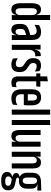

<svg xmlns="http://www.w3.org/2000/svg" viewBox="1199 -1903 888 3326"><g transform="rotate(90 1643.0 -240.0)"><path d="M145 7Q86.5 7 60.8 -35.8Q35 -78.5 35 -161.5V-336Q35 -419.5 60.8 -462.8Q86.5 -506 144.5 -506Q172.5 -506 191 -495.8Q209.5 -485.5 220.5 -467.5Q231.5 -449.5 237 -426.5H262.5L241.5 -348.5Q241.5 -375 234.5 -394.2Q227.5 -413.5 213.8 -424.2Q200 -435 179 -435Q148.5 -435 135.2 -411.8Q122 -388.5 122 -342.5V-156.5Q122 -112 135 -89Q148 -66 178.5 -66Q197 -66 209.8 -74.5Q222.5 -83 230.8 -98.2Q239 -113.5 242.5 -132.5L257 -72.5H238.5Q233.5 -49.5 222.5 -31.5Q211.5 -13.5 192.8 -3.2Q174 7 145 7ZM240 0 243.5 -86H241.5V-394L242 -405L240 -533V-664.5H326.5V0Z M586.5 0 590 -86H586V-300.5V-340.5Q586 -387 570.2 -409Q554.5 -431 516.5 -431Q487.5 -431 459.8 -419.8Q432 -408.5 409 -394L415 -472Q429 -481.5 447.2 -489.2Q465.5 -497 487.2 -502Q509 -507 533.5 -507Q570.5 -507 597 -496.8Q623.5 -486.5 640.2 -466.2Q657 -446 664.8 -415.2Q672.5 -384.5 672.5 -344V0ZM494.5 7Q444 7 419.5 -27Q395 -61 395 -125.5V-155Q395 -216 422.5 -248.2Q450 -280.5 512.5 -299L596.5 -324L605.5 -255L534 -233Q505.5 -224.5 493.2 -207.2Q481 -190 481 -159.5V-139Q481 -104 491.8 -85Q502.5 -66 529.5 -66Q546 -66 557.8 -74.8Q569.5 -83.5 577 -98.5Q584.5 -113.5 587.5 -133L598 -72.5H585Q580.5 -50 570.2 -32Q560 -14 541.8 -3.5Q523.5 7 494.5 7Z M842.5 -311 821 -404H841.5Q848.5 -450 870.8 -476.5Q893 -503 937 -503Q941 -503 944.2 -502.8Q947.5 -502.5 951.5 -502L955 -404.5Q951 -405.5 945.5 -406Q940 -406.5 933 -406.5Q897.5 -406.5 872.8 -382.5Q848 -358.5 842.5 -311ZM756.5 0V-499H840L835 -377L843.5 -360.5V0Z M1096.5 7Q1063.5 7 1037.5 -1.5Q1011.5 -10 994 -21L988 -104Q1010 -89.5 1033.8 -79.8Q1057.5 -70 1085 -70Q1115.5 -70 1129.2 -85.5Q1143 -101 1143 -129V-141.5Q1143 -159 1138 -171.8Q1133 -184.5 1118 -198Q1103 -211.5 1072.5 -230Q1041.5 -249 1022.8 -268.5Q1004 -288 995.8 -312.2Q987.5 -336.5 987.5 -369V-380Q987.5 -440 1020 -473Q1052.5 -506 1114.5 -506Q1147.5 -506 1171.8 -497.5Q1196 -489 1212.5 -476.5L1218.5 -398.5Q1199 -412 1177.5 -421.5Q1156 -431 1129 -431Q1109 -431 1096.5 -424.2Q1084 -417.5 1078 -404.8Q1072 -392 1072 -374V-366.5Q1072 -347 1079.5 -333.8Q1087 -320.5 1102.2 -308.8Q1117.5 -297 1141.5 -281.5Q1172 -262.5 1191 -243.8Q1210 -225 1219 -201.2Q1228 -177.5 1228 -142.5V-127Q1228 -63.5 1195.2 -28.2Q1162.5 7 1096.5 7Z M1412 6.5Q1374.5 6.5 1350.5 -6.5Q1326.5 -19.5 1314.8 -45.5Q1303 -71.5 1303 -109.5V-480H1388.5V-129.5Q1388.5 -98.5 1400.8 -85.8Q1413 -73 1440.5 -73Q1455 -73 1467.5 -76.5Q1480 -80 1491 -85L1485 -8Q1471.5 -1.5 1452.8 2.5Q1434 6.5 1412 6.5ZM1252 -424V-494.5H1483L1477 -424ZM1304 -487V-612.5L1389.5 -625.5L1386 -487Z M1686.5 7Q1607 7 1566.8 -37.5Q1526.5 -82 1526.5 -171V-345Q1526.5 -425.5 1561.2 -466.5Q1596 -507.5 1667 -507.5Q1713.5 -507.5 1744.2 -488.5Q1775 -469.5 1790 -433Q1805 -396.5 1805 -344V-290.5Q1805 -270 1804 -250Q1803 -230 1800 -208.5H1721.5Q1721.5 -253 1721.5 -287.8Q1721.5 -322.5 1721.5 -354Q1721.5 -382 1715.8 -400Q1710 -418 1698 -426.8Q1686 -435.5 1667 -435.5Q1638 -435.5 1625.2 -415.5Q1612.5 -395.5 1612.5 -354V-249.5V-234.5V-163Q1612.5 -139 1618.2 -121.2Q1624 -103.5 1635.8 -92Q1647.5 -80.5 1664.5 -74.8Q1681.5 -69 1704 -69Q1731.5 -69 1755.5 -77Q1779.5 -85 1799.5 -97.5L1793.5 -20.5Q1774 -9 1746.5 -1Q1719 7 1686.5 7ZM1580.5 -208.5V-277.5H1780V-208.5Z M1879 0V-664.5H1966V0Z M2058.5 0V-664.5H2145.5V0Z M2319 -499V-147Q2319 -120.5 2324.2 -102.5Q2329.5 -84.5 2341.2 -75.2Q2353 -66 2372.5 -66Q2390.5 -66 2403.2 -74.8Q2416 -83.5 2424 -98.5Q2432 -113.5 2435.5 -133L2454 -72.5H2433Q2427.5 -49.5 2416 -31.5Q2404.5 -13.5 2384.8 -3.2Q2365 7 2333.5 7Q2298.5 7 2276 -9Q2253.5 -25 2242.8 -56.8Q2232 -88.5 2232 -136V-499ZM2521 -499V0H2434.5L2438 -82.5L2434 -86V-499Z M2811 0V-352Q2811 -378.5 2805.8 -396.5Q2800.5 -414.5 2789 -423.8Q2777.5 -433 2757.5 -433Q2739.5 -433 2726.8 -424.5Q2714 -416 2706 -400.8Q2698 -385.5 2694.5 -366L2676 -426.5H2697Q2702.5 -450 2714 -467.8Q2725.5 -485.5 2745.5 -495.8Q2765.5 -506 2796.5 -506Q2832 -506 2854.2 -490Q2876.5 -474 2887.2 -442.2Q2898 -410.5 2898 -363V0ZM2609 0V-499H2695.5L2692 -416.5L2696 -413V0Z M3111 -123.5Q3049.5 -123.5 3010.8 -160Q2972 -196.5 2972 -268V-351.5Q2972 -394.5 2985.5 -428.2Q2999 -462 3031 -482.5Q3063 -503 3118.5 -505L3280.5 -511.5V-442L3179.5 -445.5V-441Q3204 -435 3219 -420.8Q3234 -406.5 3241.2 -384.2Q3248.5 -362 3248.5 -331V-268Q3248.5 -196.5 3213.5 -160Q3178.5 -123.5 3111 -123.5ZM3109.5 113.5H3126Q3150 113.5 3166.2 108Q3182.5 102.5 3190.8 91.2Q3199 80 3199 63V62Q3199 40.5 3185 29Q3171 17.5 3140.5 11L3078 -2L3099 -2.5Q3079 2.5 3065 10.8Q3051 19 3043.5 30.8Q3036 42.5 3036 59V60Q3036 77 3044.5 89Q3053 101 3069.5 107.2Q3086 113.5 3109.5 113.5ZM3105 183.5Q3059.5 183.5 3026.8 172.5Q2994 161.5 2976.5 139.2Q2959 117 2959 83V81Q2959 54.5 2969.8 37Q2980.5 19.5 2999 8.8Q3017.5 -2 3040.5 -7V-11.5Q3012 -18 2994.5 -34Q2977 -50 2977 -76.5V-77.5Q2977 -94.5 2985 -106.2Q2993 -118 3007.2 -125Q3021.5 -132 3040.5 -134.5V-146L3109.5 -126H3095Q3077.5 -126 3067.5 -120Q3057.5 -114 3057.5 -102.5V-102Q3057.5 -89.5 3068 -82.8Q3078.5 -76 3100.5 -71.5L3165 -58Q3226.5 -45.5 3251.8 -15.8Q3277 14 3277 63V67Q3277 105 3258.8 131Q3240.5 157 3206 170.2Q3171.5 183.5 3123 183.5ZM3111 -189.5Q3130.5 -189.5 3142.5 -199Q3154.5 -208.5 3160.2 -226.5Q3166 -244.5 3166 -270V-358.5Q3166 -383 3160.5 -400.5Q3155 -418 3143 -427.5Q3131 -437 3112 -437H3111Q3091.5 -437 3079 -427.8Q3066.5 -418.5 3060.8 -401Q3055 -383.5 3055 -357.5V-270Q3055 -244.5 3060.8 -226.5Q3066.5 -208.5 3079 -199Q3091.5 -189.5 3111 -189.5Z"/></g></svg>

Font: Anek Tamil Condensed Medium
Style: Regular
Weight: 500
Width: 3
Designer: Aadarsh Rajan (Tamil), Yesha Goshar (Latin)
Foundry: Ek Type
Version: Version 1.003